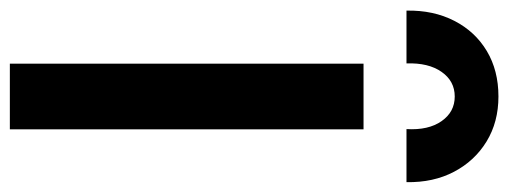

<svg xmlns="http://www.w3.org/2000/svg" viewBox="-350 -674 1007 380"><g transform="rotate(90 153.0 -483.5)"><path d="M88.5 0V-700H218.5V0ZM-16.5 -785Q-17.5 -838.5 3.8 -879.8Q25 -921 63.5 -944Q102 -967 153.5 -967Q204 -967 242.5 -943.5Q281 -920 302.5 -879Q324 -838 323 -785H218Q220.5 -828.5 202.2 -854.5Q184 -880.5 153.5 -880.5Q123 -880.5 104.8 -854.5Q86.5 -828.5 88 -785Z"/></g></svg>

Font: Geologica Roman Medium
Style: Regular
Weight: 500
Designer: Sindre Bremnes, Frode Helland
Foundry: Monokrom Skriftforlag AS
Version: Version 1.010;gftools[0.9.28]